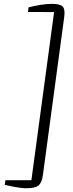

<svg xmlns="http://www.w3.org/2000/svg" viewBox="-20 -847 380 994"><path d="M249 -827Q290 -827 304 -813.5Q318 -800 312.5 -759.5L202 60Q196.5 100.5 178.2 114Q160 127.5 119.5 127.5Q105 127.5 89 125.8Q73 124 58 121.2Q43 118.5 29.2 115.5Q15.5 112.5 4.5 110L8 86H142.5L260 -784.5L125 -785L127.5 -809Q157.5 -816.5 189.2 -821.8Q221 -827 249 -827Z"/></svg>

Font: Merriweather 120pt Light
Style: Italic
Weight: 300
Italic angle: -7.8°
Version: Version 2.101